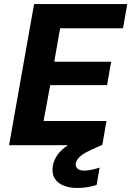

<svg xmlns="http://www.w3.org/2000/svg" viewBox="-20 -720 651 952"><path d="M25 0 149 -700H611L590 -580H278L249 -414H531L511 -298H229L196 -120H508L487 0ZM363 212Q325 212 295 200Q265 188 250.5 163.5Q236 139 242 102Q247 74 265 48Q283 22 320.5 -2.5Q358 -27 421 -52L467 -71L487 -2L434 22Q395 40 377.5 55.5Q360 71 356 89Q353 106 364 116Q375 126 398 126Q413 126 433 122Q453 118 474 111L459 197Q438 204 413.5 208Q389 212 363 212Z"/></svg>

Font: DM Sans 11pt Black
Style: Italic
Weight: 900
Italic angle: -10°
Version: Version 4.004;gftools[0.9.30]